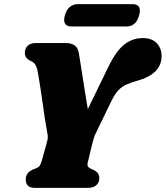

<svg xmlns="http://www.w3.org/2000/svg" viewBox="-20 -908 801 928"><path d="M460 -48.5Q460 -25 445 -12.5Q430 0 406 0H150.5Q124.5 0 114.5 -11Q104.5 -22 104.5 -41Q104.5 -72.5 137.5 -88L156.5 -95.5Q168 -100.5 172.5 -107.8Q177 -115 182.5 -132.5L207.5 -223.5Q213 -241 209.5 -261.2Q206 -281.5 202.5 -301Q200 -312.5 196 -340.2Q192 -368 187 -403.5Q182 -439 176.5 -475Q171 -511 166.2 -539.2Q161.5 -567.5 158 -579.5Q150.5 -605.5 127.5 -614Q100 -626 100 -652.5Q100 -673.5 113.8 -686.8Q127.5 -700 154 -700H295.5Q325.5 -700 341 -688.5Q356.5 -677 361 -651.5Q363.5 -637 368.2 -607Q373 -577 379 -538.5Q385 -500 391.5 -458.8Q398 -417.5 404.5 -380.5L503.5 -584.5Q542 -663 581.5 -693.5Q621 -724 670 -724Q714.5 -724 737.8 -699.2Q761 -674.5 761 -637Q761 -593.5 731.5 -563.8Q702 -534 647.5 -519Q615.5 -510 593.2 -500.5Q571 -491 553.8 -473.5Q536.5 -456 520.5 -424L447.5 -273.5Q436.5 -252.5 432.2 -236.5Q428 -220.5 424.5 -208L405 -126Q401 -112 404.5 -104.8Q408 -97.5 417 -93.5L434.5 -85.5Q450 -77 455 -67.8Q460 -58.5 460 -48.5ZM293.5 -833.5Q301 -861 317.5 -874.5Q334 -888 356 -888H620Q667.5 -888 652.5 -834Q638 -780 591 -780H326.5Q279 -780 293.5 -833.5Z"/></svg>

Font: Fraunces 9pt S050 Black
Style: Italic
Weight: 900
Italic angle: -16°
Version: Version 1.000; ttfautohint (v1.8.3)